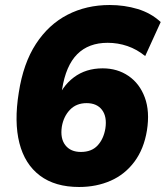

<svg xmlns="http://www.w3.org/2000/svg" viewBox="-20 -736 662 767"><path d="M296 11Q200 11 139.5 -34.5Q79 -80 57.5 -164.5Q36 -249 55 -366Q73 -483 123.5 -560.5Q174 -638 249.5 -677Q325 -716 418 -716Q477 -716 530 -700Q583 -684 622 -648L560 -512Q527 -539 489 -552Q451 -565 410 -565Q334 -565 288.5 -519.5Q243 -474 228 -379L219 -327H204Q227 -391 275 -427Q323 -463 390 -463Q449 -463 493.5 -432.5Q538 -402 558.5 -346.5Q579 -291 567 -215Q555 -141 517 -90Q479 -39 422 -14Q365 11 296 11ZM303 -129Q346 -129 370 -155Q394 -181 401 -223Q408 -270 387.5 -297Q367 -324 326 -324Q285 -324 259.5 -297.5Q234 -271 227 -230Q220 -183 241 -156Q262 -129 303 -129Z"/></svg>

Font: Mulish ExtraLight Black
Style: Italic
Weight: 900
Italic angle: -9°
Version: Version 3.603